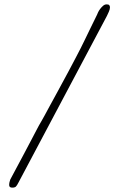

<svg xmlns="http://www.w3.org/2000/svg" viewBox="-20 -841 545 880"><path d="M27 -18Q63 -85 86 -128.5Q109 -172 123.5 -199.5Q138 -227 145.5 -241.5Q153 -256 158.5 -266Q164 -276 169.5 -285Q175 -294 183.5 -310Q192 -326 206.5 -352.5Q221 -379 245 -423Q276 -480 295.5 -516.5Q315 -553 328 -578Q341 -603 350 -620.5Q359 -638 368.5 -658Q378 -678 391 -704.5Q404 -731 425 -774Q426 -777 429.5 -784.5Q433 -792 439 -800Q445 -808 452.5 -814.5Q460 -821 469 -821Q478 -821 481 -817Q484 -813 484 -807Q484 -799 479 -787.5Q474 -776 470 -768L65 -5Q58 9 53 14Q48 19 36 19Q22 19 22 7Q22 1 23.5 -6Q25 -13 27 -18Z"/></svg>

Font: Life Savers
Style: Regular
Weight: 400
Designer: Pablo Impallari, Rodrigo Fuenzalida, Brenda Gallo
Foundry: Pablo Impallari, Rodrigo Fuenzalida, Brenda Gallo
Version: Version 3.001; ttfautohint (v0.95) -l 8 -r 50 -G 200 -x 14 -